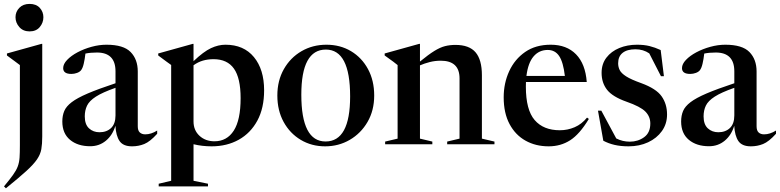

<svg xmlns="http://www.w3.org/2000/svg" viewBox="-20 -758 4098 1009"><path d="M135.5 -593Q101.5 -593 81.5 -615.8Q61.5 -638.5 61.5 -667.5Q61.5 -696 81.5 -716.8Q101.5 -737.5 135.5 -737.5Q170 -737.5 189 -716.8Q208 -696 208 -667.5Q208 -638.5 189 -615.8Q170 -593 135.5 -593ZM84.5 -416Q76.5 -422.5 57.8 -436Q39 -449.5 16.5 -466.5V-477L198 -527.5H202V-41Q202 -1.5 197.2 25.8Q192.5 53 174.5 79.5Q156.5 106 117.8 141.2Q79 176.5 11 231.5L1 221.5Q31 185.5 48.2 161.5Q65.5 137.5 73.2 116.8Q81 96 82.8 70.5Q84.5 45 84.5 5.5Z M806 -55Q768.5 -13.5 738.2 -1.2Q708 11 674 11Q627.5 11 608.5 -16.5Q589.5 -44 586.5 -97Q571.5 -47.5 536.5 -18.5Q501.5 10.5 454 10.5Q388.5 10.5 348 -23.2Q307.5 -57 307.5 -119.5Q307.5 -150.5 317.8 -174.8Q328 -199 356.8 -221Q385.5 -243 441 -266.8Q496.5 -290.5 587 -320.5V-383Q587 -482 489.5 -482Q455.5 -482 429 -476.5Q425.5 -446.5 420 -423Q414.5 -399.5 406 -389Q399 -380 384.8 -374.8Q370.5 -369.5 355 -369.5Q312 -369.5 312 -400Q312 -421.5 332.8 -443.2Q353.5 -465 387.2 -483Q421 -501 461 -512Q501 -523 539.5 -523Q629 -523 666.5 -484.5Q704 -446 704 -382.5V-94.5Q704 -71.5 714.8 -61.8Q725.5 -52 743.5 -52Q774.5 -52 806 -72ZM425.5 -146.5Q425.5 -104 447.8 -83.5Q470 -63 503 -63Q540.5 -63 563.8 -85.2Q587 -107.5 587 -151.5V-296.5Q518.5 -272.5 484 -250.2Q449.5 -228 437.5 -203Q425.5 -178 425.5 -146.5Z M1073 207.5V221.5H814V207.5L879.5 192V-416.5Q870 -423.5 854.5 -434.5Q839 -445.5 811.5 -466.5V-477L993 -527.5H997V-436.5Q1050 -487 1088.8 -505Q1127.5 -523 1164.5 -523Q1261 -523 1314.5 -458Q1368 -393 1368 -283.5Q1368 -190 1332.5 -124.2Q1297 -58.5 1234.8 -23.8Q1172.5 11 1092 11Q1042.5 11 997 0V192ZM1244.5 -242Q1244.5 -347.5 1209.5 -397.2Q1174.5 -447 1102 -447Q1072.5 -447 1046.5 -439.5Q1020.5 -432 997 -415V-120Q997 -73.5 1028.2 -44.5Q1059.5 -15.5 1107 -15.5Q1172.5 -15.5 1208.5 -71.5Q1244.5 -127.5 1244.5 -242Z M1688.5 11Q1617.5 11 1560.5 -23Q1503.5 -57 1470.5 -117.2Q1437.5 -177.5 1437.5 -256Q1437.5 -334.5 1471.8 -394.8Q1506 -455 1564.5 -489Q1623 -523 1695.5 -523Q1768 -523 1824.8 -489Q1881.5 -455 1914 -394.8Q1946.5 -334.5 1946.5 -256Q1946.5 -177.5 1911.5 -117.2Q1876.5 -57 1818 -23Q1759.5 11 1688.5 11ZM1691 -14.5Q1820 -14.5 1820 -251.5Q1820 -497.5 1692.5 -497.5Q1563.5 -497.5 1563.5 -260.5Q1563.5 -14.5 1691 -14.5Z M2330 -14 2395 -29.5V-346Q2395 -439 2296 -439Q2266.5 -439 2238.2 -431.8Q2210 -424.5 2187 -414.5V-29.5L2252 -14V0H2004V-14L2069.5 -29.5V-416Q2061.5 -422.5 2046.5 -434Q2031.5 -445.5 2001.5 -466.5V-477L2183 -527.5H2187V-434.5Q2232 -471.5 2262.5 -490.2Q2293 -509 2318.5 -515.5Q2344 -522 2373.5 -522Q2446 -522 2479.2 -483Q2512.5 -444 2512.5 -362.5V-29.5L2578.5 -14V0H2330Z M2874 -523Q2958 -523 3007.2 -472.5Q3056.5 -422 3063.5 -327H2744Q2743.5 -315.5 2743.5 -303Q2743.5 -180.5 2789.8 -127Q2836 -73.5 2922 -73.5Q2963 -73.5 3000 -89.5Q3037 -105.5 3065 -140L3074.5 -133Q3026 -52.5 2976.2 -20.8Q2926.5 11 2863.5 11Q2795 11 2741.8 -18.8Q2688.5 -48.5 2657.8 -106Q2627 -163.5 2627 -246.5Q2627 -321 2656 -384Q2685 -447 2740 -485Q2795 -523 2874 -523ZM2858.5 -495.5Q2813 -495.5 2784 -461.5Q2755 -427.5 2746.5 -359H2948.5Q2940 -431.5 2918.5 -463.5Q2897 -495.5 2858.5 -495.5Z M3327.5 -523Q3364.5 -523 3393 -516Q3421.5 -509 3452 -495L3469 -357.5H3453.5L3392 -477.5Q3360.5 -499 3319.5 -499Q3275.5 -499 3252 -480.2Q3228.5 -461.5 3228.5 -425.5Q3228.5 -406 3236.8 -389.5Q3245 -373 3270.8 -356.5Q3296.5 -340 3350 -321Q3429 -292 3457.2 -251.5Q3485.5 -211 3485.5 -156.5Q3485.5 -107 3458.5 -69.2Q3431.5 -31.5 3385.8 -10.2Q3340 11 3283.5 11Q3242 11 3209.8 3.5Q3177.5 -4 3150.5 -18.5L3122.5 -176.5H3140L3218.5 -30.5Q3251.5 -13.5 3290 -13.5Q3332.5 -13.5 3365 -37Q3397.5 -60.5 3397.5 -109Q3397.5 -145.5 3371.5 -171.8Q3345.5 -198 3272.5 -223.5Q3199 -249.5 3170.2 -286.2Q3141.5 -323 3141.5 -375Q3141.5 -422 3166.8 -455Q3192 -488 3234.2 -505.5Q3276.5 -523 3327.5 -523Z M4058 -55Q4020.5 -13.5 3990.2 -1.2Q3960 11 3926 11Q3879.5 11 3860.5 -16.5Q3841.5 -44 3838.5 -97Q3823.5 -47.5 3788.5 -18.5Q3753.5 10.5 3706 10.5Q3640.5 10.5 3600 -23.2Q3559.5 -57 3559.5 -119.5Q3559.5 -150.5 3569.8 -174.8Q3580 -199 3608.8 -221Q3637.5 -243 3693 -266.8Q3748.5 -290.5 3839 -320.5V-383Q3839 -482 3741.5 -482Q3707.5 -482 3681 -476.5Q3677.5 -446.5 3672 -423Q3666.5 -399.5 3658 -389Q3651 -380 3636.8 -374.8Q3622.5 -369.5 3607 -369.5Q3564 -369.5 3564 -400Q3564 -421.5 3584.8 -443.2Q3605.5 -465 3639.2 -483Q3673 -501 3713 -512Q3753 -523 3791.5 -523Q3881 -523 3918.5 -484.5Q3956 -446 3956 -382.5V-94.5Q3956 -71.5 3966.8 -61.8Q3977.5 -52 3995.5 -52Q4026.5 -52 4058 -72ZM3677.5 -146.5Q3677.5 -104 3699.8 -83.5Q3722 -63 3755 -63Q3792.5 -63 3815.8 -85.2Q3839 -107.5 3839 -151.5V-296.5Q3770.5 -272.5 3736 -250.2Q3701.5 -228 3689.5 -203Q3677.5 -178 3677.5 -146.5Z"/></svg>

Font: Newsreader 72pt Medium
Style: Regular
Weight: 500
Designer: Hugues Gentile
Foundry: Production Type
Version: Version 1.003; ttfautohint (v1.8.3)